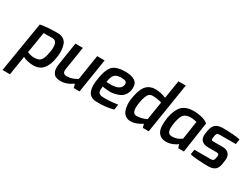

<svg xmlns="http://www.w3.org/2000/svg" viewBox="-73 -1554 3396 2593"><g transform="rotate(30 1624.5 -257.5)"><path d="M8 270 137 -514Q249 -535 406 -535Q460 -535 496.5 -510.5Q533 -486 547 -446Q561 -406 565 -354.5Q569 -303 559 -248Q542 -124 488 -57.5Q434 9 332 9Q294 9 248.5 -0.5Q203 -10 172 -29L124 270ZM186 -111Q255 -79 327 -90Q348 -92 363.5 -99Q379 -106 395 -124Q411 -142 423 -177.5Q435 -213 444 -267Q472 -440 378 -440H240Z M627 -172 683 -531H799L742 -170Q735 -125 750.5 -107.5Q766 -90 800 -90Q845 -90 878 -101Q911 -112 961 -140L1022 -531H1138L1054 0H963L948 -58Q910 -35 889 -23.5Q868 -12 832 -1.5Q796 9 758 9Q675 9 644.5 -40.5Q614 -90 627 -172Z M1186 -292Q1196 -346 1207 -381Q1218 -416 1237 -449Q1256 -482 1283.5 -500.5Q1311 -519 1353 -530Q1395 -541 1453 -541Q1500 -541 1536.5 -534Q1573 -527 1602 -510Q1631 -493 1645 -462Q1659 -431 1655 -388Q1650 -333 1624 -293.5Q1598 -254 1560.5 -236Q1523 -218 1481 -208.5Q1439 -199 1399 -201Q1359 -203 1332 -206.5Q1305 -210 1293 -215Q1281 -143 1297.5 -117Q1314 -91 1368 -90Q1461 -85 1596 -106L1583 -22Q1462 13 1316 7Q1221 4 1189.5 -70.5Q1158 -145 1186 -292ZM1304 -293Q1308 -293 1316 -292Q1324 -291 1346.5 -290Q1369 -289 1390 -290Q1411 -291 1437 -296Q1463 -301 1482.5 -310Q1502 -319 1517.5 -336Q1533 -353 1537 -376Q1544 -416 1522.5 -429.5Q1501 -443 1445 -443Q1422 -442 1403 -437.5Q1384 -433 1371 -427.5Q1358 -422 1347.5 -409.5Q1337 -397 1331 -388Q1325 -379 1319.5 -361.5Q1314 -344 1312 -334Q1310 -324 1306 -303Q1304 -297 1304 -293Z M1711 -277Q1719 -325 1729 -360.5Q1739 -396 1756 -431.5Q1773 -467 1795.5 -489Q1818 -511 1852 -525Q1886 -539 1929 -539Q1965 -539 2013 -529Q2061 -519 2097 -502L2142 -785H2257L2132 0H2040L2025 -56Q1994 -33 1944 -13.5Q1894 6 1850 6Q1802 6 1769 -18.5Q1736 -43 1722 -82.5Q1708 -122 1704 -173Q1700 -224 1711 -277ZM1828 -266Q1800 -97 1883 -97Q1961 -97 2038 -135L2083 -420Q2018 -442 1937 -442Q1910 -442 1891.5 -429Q1873 -416 1856 -376.5Q1839 -337 1828 -266Z M2260 -290Q2272 -353 2292.5 -399Q2313 -445 2335 -471Q2357 -497 2387.5 -512.5Q2418 -528 2442 -533.5Q2466 -539 2498 -541Q2561 -546 2637.5 -529.5Q2714 -513 2750 -479L2680 -1H2592L2574 -57Q2552 -34 2502 -14Q2452 6 2404 6Q2362 6 2331 -8Q2300 -22 2277 -56.5Q2254 -91 2250.5 -148Q2247 -205 2260 -290ZM2373 -264Q2358 -178 2372.5 -137Q2387 -96 2437 -96Q2482 -96 2514 -108Q2546 -120 2584 -145L2627 -431Q2595 -441 2559 -444.5Q2523 -448 2497 -443Q2477 -439 2465.5 -435Q2454 -431 2438 -420Q2422 -409 2411.5 -391Q2401 -373 2390.5 -341Q2380 -309 2373 -264Z M2779 -17 2791 -93H3050Q3092 -93 3099 -134L3105 -171Q3109 -192 3101 -202.5Q3093 -213 3069 -213H2939Q2867 -213 2832.5 -248.5Q2798 -284 2809 -358L2817 -407Q2828 -473 2865.5 -506Q2903 -539 2977 -539Q3055 -539 3137.5 -533.5Q3220 -528 3249 -516L3237 -439H2989Q2958 -439 2946.5 -426.5Q2935 -414 2932 -395L2927 -359Q2925 -351 2925 -345Q2925 -339 2926.5 -334.5Q2928 -330 2929.5 -326.5Q2931 -323 2934 -321.5Q2937 -320 2939.5 -318.5Q2942 -317 2946.5 -317Q2951 -317 2954 -316.5Q2957 -316 2962 -316.5Q2967 -317 2969 -317H3102Q3171 -317 3202 -276.5Q3233 -236 3223 -176L3214 -114Q3208 -75 3192 -49Q3176 -23 3153 -11.5Q3130 0 3109.5 4Q3089 8 3063 8Q2987 8 2894.5 1Q2802 -6 2779 -17Z"/></g></svg>

Font: Exo
Style: DemiBoldItalic
Weight: 600
Designer: Natanael Gama
Version: Version 1